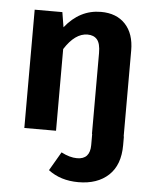

<svg xmlns="http://www.w3.org/2000/svg" viewBox="-54 -591 684 857"><g transform="rotate(5 288.0 -163.0)"><path d="M513 -1H514V38Q514 127 464 173.5Q414 220 329 220Q249 220 194 178L243 94Q281 114 314 114Q372 114 372 50V0H371V-362Q371 -405 356 -422.5Q341 -440 313 -440Q257 -440 210 -366V0H68V-530H192L203 -463Q269 -546 364 -546Q434 -546 473.5 -503.5Q513 -461 513 -386Z"/></g></svg>

Font: Fira Sans SemiBold
Style: Regular
Weight: 600
Designer: bBox Type GmbH & Carrois Corporate GbR & Edenspiekermann AG
Foundry: bBox Type GmbH & Carrois Corporate GbR & Edenspiekermann AG
Version: Version 4.301;PS 004.301;hotconv 1.0.88;makeotf.lib2.5.64775